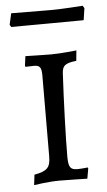

<svg xmlns="http://www.w3.org/2000/svg" viewBox="-51 -712 421 756"><g transform="rotate(-5 159.5 -334.5)"><path d="M18 -619C18 -619 103 -620 162 -620L304 -621L311 -668L305 -678C305 -678 226 -672 176 -672C117 -672 22 -673 22 -673L12 -628ZM53 9C53 9 110 0 153 0C191 0 264 2 264 2L271 -38L269 -42C269 -42 247 -39 228 -39C200 -39 193 -50 193 -93C193 -163 198 -313 204 -420C206 -450 216 -459 261 -464L265 -505C265 -505 202 -498 165 -498C130 -498 69 -500 63 -500L58 -462L60 -458C60 -458 81 -459 93 -459C117 -459 123 -450 123 -417L122 -99C122 -55 109 -41 58 -32Z"/></g></svg>

Font: Alegreya SC
Style: Regular
Weight: 400
Designer: Juan Pablo del Peral
Foundry: Huerta Tipografica
Version: Version 2.007;PS 002.007;hotconv 1.0.88;makeotf.lib2.5.64775